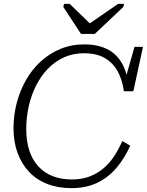

<svg xmlns="http://www.w3.org/2000/svg" viewBox="-20 -958 761 995"><path d="M400 -782H471L619 -922L623 -938H592L418 -818H465L341 -938H312L308 -922ZM352 -28Q405 -28 446 -44Q487 -60 518.5 -87.5Q550 -115 573 -151Q596 -187 614 -227L655 -203Q626 -138 583.5 -88Q541 -38 483.5 -10.5Q426 17 350 17Q281 17 225.5 -4.5Q170 -26 131 -67Q92 -108 71 -165.5Q50 -223 50 -294Q50 -360 66.5 -423.5Q83 -487 114 -542Q145 -597 190 -638.5Q235 -680 292 -704Q349 -728 417 -728Q472 -728 513 -713Q554 -698 581 -671Q608 -644 623.5 -607Q639 -570 645 -525L626 -536L677 -715H721L671 -485H622Q614 -544 590 -588Q566 -632 523.5 -657Q481 -682 415 -682Q358 -682 311 -660.5Q264 -639 228 -601.5Q192 -564 167 -514.5Q142 -465 129 -407.5Q116 -350 116 -290Q116 -226 132 -177.5Q148 -129 179 -95.5Q210 -62 253.5 -45Q297 -28 352 -28Z"/></svg>

Font: Roboto Serif 20pt ExtraLight
Style: Italic
Weight: 250
Italic angle: -10°
Version: Version 1.007